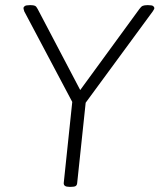

<svg xmlns="http://www.w3.org/2000/svg" viewBox="-20 -722 618 744"><path d="M248 2Q226 2 227 -13L260 -327L74 -678Q73 -682 72 -685Q71 -688 71 -690Q71 -695 76 -698.5Q81 -702 95 -702H100Q110 -702 115.5 -699.5Q121 -697 126 -687L303 -350H274L520 -687Q527 -697 533.5 -699.5Q540 -702 550 -702H555Q569 -702 573.5 -698.5Q578 -695 578 -690Q578 -688 576.5 -685.5Q575 -683 572 -678L312 -324L279 -12Q278 -4 273 -1Q268 2 256 2Z"/></svg>

Font: Asap ExtraLight
Style: Italic
Weight: 250
Italic angle: -6°
Version: Version 3.001